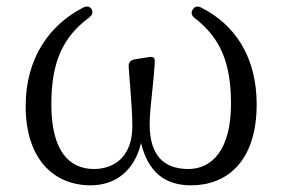

<svg xmlns="http://www.w3.org/2000/svg" viewBox="-20 -538 847 576"><path d="M252 18C326 18 384 -26 403 -109C424 -22 475 18 553 18C661 18 750 -54 750 -225C750 -367 685 -464 584 -515C573 -521 564 -519 558 -509C552 -500 555 -490 565 -483C640 -425 673 -351 673 -227C673 -87 615 -31 545 -31C467 -31 429 -77 429 -165C429 -195 433 -229 437 -267C440 -292 442 -318 444 -346C445 -357 444 -362 441 -365C438 -368 432 -368 422 -366L384 -360C372 -358 365 -350 366 -338C368 -313 369 -292 371 -272C374 -231 377 -196 377 -158C377 -74 328 -31 262 -31C186 -31 134 -87 134 -225C134 -354 170 -428 247 -485C257 -493 260 -500 255 -510C250 -519 240 -521 229 -515C128 -463 57 -363 57 -220C57 -60 142 18 252 18Z"/></svg>

Font: 寒蝉锦书宋
Style: Regular
Weight: 400
Designer: 寒蝉锦书宋{Warren} 思源宋体{Ryoko NISHIZUKA 西塚涼子 (kana & ideographs); Frank Grießhammer (Latin, Greek & Cyrillic); Wenlong ZHANG 
Foundry: Adobe & ChillType
Version: Version 2.000;Glyphs 3.1.1 (3135)